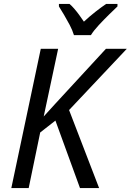

<svg xmlns="http://www.w3.org/2000/svg" viewBox="-20 -964 670 984"><path d="M38 0 189 -714H278L204 -367L264 -433L523 -714H630L334 -400L488 0H390L264 -346L186 -285L127 0ZM359 -784Q351 -810 337 -836.5Q323 -863 308.5 -887.5Q294 -912 282 -931V-944H336Q348 -934 360.5 -919.5Q373 -905 385.5 -888Q398 -871 410 -853Q439 -880 469 -903.5Q499 -927 524 -944H582V-931Q566 -916 539 -889.5Q512 -863 486 -835Q460 -807 446 -784Z"/></svg>

Font: Noto Sans Display
Style: Italic
Weight: 400
Italic angle: -12°
Designer: Monotype Design Team
Foundry: Monotype Imaging Inc.
Version: Version 2.003